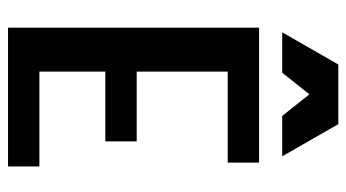

<svg xmlns="http://www.w3.org/2000/svg" viewBox="-212 -650 862 478"><g transform="rotate(90 219.0 -411.0)"><path d="M48.8 -625H384.8V-546.9H158.2V-320.3H332V-242.2H158.2V-78.1H394.5V0H48.8ZM140.6 -822.3H289.1L369.1 -682.6H268.6L181.6 -792H248L161.1 -682.6H60.5Z"/></g></svg>

Font: Sudo Var
Style: Regular
Weight: 400
Monospace: yes
Designer: Jens Kutilek
Foundry: Jens Kutilek
Version: Version 0.065;FEAKit 1.0